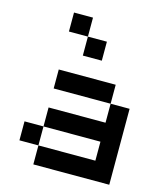

<svg xmlns="http://www.w3.org/2000/svg" viewBox="-118 -889 836 977"><g transform="rotate(15 300.0 -400.0)"><path d="M50 -100V-200H150V-300H450V-400H150V-500H450V-400H550V0H150V-100ZM150 -100H450V-200H150ZM150 -700V-800H250V-700H350V-600H250V-700Z"/></g></svg>

Font: Matrix Sans
Style: Regular
Weight: 400
Designer: Brad Neil
Version: Version 1.100